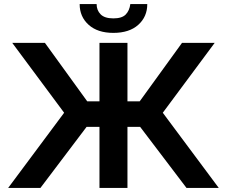

<svg xmlns="http://www.w3.org/2000/svg" viewBox="-20 -920 1111 940"><path d="M20 0 294 -368 40 -710H200L407 -424H467V-710H604V-424H664L871 -710H1031L777 -368L1051 0H893L666 -299H604V0H467V-299H404L178 0ZM535 -759Q458 -759 414 -798.5Q370 -838 370 -900H453Q453 -870 472.5 -850Q492 -830 535 -830Q577 -830 595.5 -849Q614 -868 618 -900H701Q701 -838 657 -798.5Q613 -759 535 -759Z"/></svg>

Font: Raleway
Style: Bold
Weight: 700
Designer: Matt McInerney, Pablo Impallari, Rodrigo Fuenzalida
Foundry: Matt McInerney, Pablo Impallari, Rodrigo Fuenzalida
Version: Version 4.026